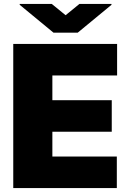

<svg xmlns="http://www.w3.org/2000/svg" viewBox="-20 -949 662 969"><path d="M46.9 0V-727.3H571V-568.2H244.3V-443.2H544V-284.1H244.3V-159.1H569.6V0ZM241.5 -929 311.1 -872.2 380.7 -929H542.6V-924.7L372.2 -784.1H250L79.5 -924.7V-929Z"/></svg>

Font: Inter UI Black
Style: Regular
Weight: 900
Designer: Rasmus Andersson
Foundry: rsms
Version: 3.2;8d6f07862